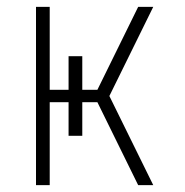

<svg xmlns="http://www.w3.org/2000/svg" viewBox="-20 -540 540 560"><path d="M383 0 264 -242H220V-144H180V-242H125V0H85V-520H125V-278H180V-376H220V-278H264L383 -520H427L299 -260L427 0Z"/></svg>

Font: Iosevka Extralight
Style: Regular
Weight: 200
Monospace: yes
Designer: Belleve Invis
Foundry: Belleve Invis
Version: Version 32.0.1; ttfautohint (v1.8.4)